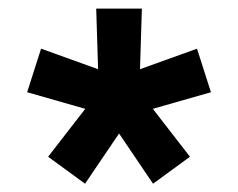

<svg xmlns="http://www.w3.org/2000/svg" viewBox="-20 -743 561 452"><path d="M180.2 -310.5 93.3 -374 180.7 -486.8 43.9 -525.9 76.7 -628.4 210.9 -580.1 206.5 -722.7H314L309.6 -580.1L443.8 -628.4L476.6 -525.9L339.8 -486.8L427.2 -374L340.3 -310.5L260.3 -428.7Z"/></svg>

Font: Giphurs Medium
Style: Regular
Weight: 500
Version: Version 0.920; ttfautohint (v1.8.4.7-5d5b)